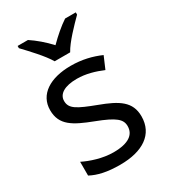

<svg xmlns="http://www.w3.org/2000/svg" viewBox="-189 -861 857 966"><g transform="rotate(-30 239.5 -378.0)"><path d="M194 -606H284C308 -651 371 -715 409 -753V-766H347C312 -743 274 -710 238 -674C205 -710 166 -743 131 -766H71V-753C107 -715 168 -651 194 -606ZM434 -148C434 -234 375 -269 273 -307C170 -346 135 -364 135 -409C135 -449 174 -474 246 -474C298 -474 348 -459 393 -440L423 -510C373 -532 317 -546 252 -546C132 -546 51 -495 51 -404C51 -316 113 -284 217 -244C322 -204 349 -180 349 -140C349 -92 311 -61 222 -61C159 -61 94 -83 52 -104V-24C93 -2 145 10 220 10C351 10 434 -44 434 -148Z"/></g></svg>

Font: Noto Sans Osage
Style: Regular
Weight: 400
Designer: Monotype Design Team
Foundry: Monotype Imaging Inc.
Version: Version 2.002